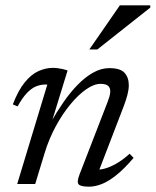

<svg xmlns="http://www.w3.org/2000/svg" viewBox="-20 -690 584 720"><path d="M46 -291 28 -298.5Q48.5 -351.5 72.8 -381.2Q97 -411 124 -423.2Q151 -435.5 178 -435.5Q187.5 -435.5 196.8 -434.2Q206 -433 215.2 -431Q224.5 -429 233.5 -426L173.5 -231H170.5Q192.5 -270 217.8 -306.5Q243 -343 271 -371.8Q299 -400.5 329 -417.5Q359 -434.5 390 -434.5Q431.5 -434.5 447.2 -416.8Q463 -399 463 -370.5Q463 -354.5 458 -335Q453 -315.5 444.5 -293L345.5 -35.5L346.5 -54Q363 -54 383 -61Q403 -68 424.5 -81.5Q446 -95 466 -113.5L481 -98Q446 -57 416.2 -33.2Q386.5 -9.5 361.5 0.2Q336.5 10 314 10Q281.5 10 274.5 0.8Q267.5 -8.5 278.5 -36.5L384 -309Q388 -319.5 390.8 -329.5Q393.5 -339.5 393.5 -348Q393.5 -360.5 385.5 -368Q377.5 -375.5 356.5 -375.5Q332.5 -375.5 303 -355Q273.5 -334.5 243.8 -298.5Q214 -262.5 188.8 -215.8Q163.5 -169 147.5 -116.5L112 0H44.5L157.5 -373Q155.5 -373 153.8 -373Q152 -373 150 -373Q132 -373 115 -366Q98 -359 81 -341.2Q64 -323.5 46 -291ZM315 -504.5 429.5 -670H543.5V-661.5L345 -504.5Z"/></svg>

Font: Newsreader Text
Style: Italic
Weight: 400
Italic angle: -17°
Designer: Hugues Gentile
Foundry: Production Type
Version: Version 1.001